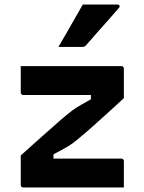

<svg xmlns="http://www.w3.org/2000/svg" viewBox="-20 -831 640 851"><path d="M72 -538H517Q522 -538 524 -536.5Q526 -535 527.5 -533Q529 -531 529 -527V-396Q496 -365 468 -340Q440 -315 417 -294Q394 -273 374.5 -256Q355 -239 337.5 -224.5Q320 -210 305 -198Q284 -183 263.5 -172Q243 -161 217 -147V-128Q245 -128 272.5 -128Q300 -128 328 -128H518Q523 -128 526 -125Q529 -122 529 -117Q529 -88 529 -58.5Q529 -29 529 0H83Q80 0 77.5 -1.5Q75 -3 73.5 -5Q72 -7 72 -11V-142Q130 -194 171.5 -231Q213 -268 244 -295Q275 -322 301 -342Q321 -356 339.5 -366.5Q358 -377 383 -391V-410Q357 -410 329.5 -410Q302 -410 275 -410H83Q80 -410 77.5 -411.5Q75 -413 73.5 -415.5Q72 -418 72 -421Q72 -450 72 -479.5Q72 -509 72 -538ZM347 -811Q390 -811 424.5 -811Q459 -811 500 -811Q507 -811 509.5 -806Q512 -801 507 -796Q483 -768 460.5 -742.5Q438 -717 414.5 -691Q391 -665 362 -631Q360 -628 355.5 -625.5Q351 -623 345 -623Q316 -623 290.5 -623Q265 -623 239 -623Q257 -654 275 -685Q293 -716 311 -748Q329 -780 347 -811Z"/></svg>

Font: RecMonoLinear Nerd Font Mono
Style: Bold
Weight: 700
Monospace: yes
Version: Version 1.085; ttfautohint (v1.8.4.7-5d5b);Nerd Fonts 3.2.1